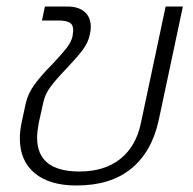

<svg xmlns="http://www.w3.org/2000/svg" viewBox="-20 -555 594 590"><path d="M41 -130Q41 -154 47 -181L59 -237Q66 -268 87 -296.5Q108 -325 142 -359Q172 -391 185.5 -408.5Q199 -426 203 -444Q205 -458 205 -462Q205 -479 194 -485.5Q183 -492 159 -492H109L118 -535H187Q221 -535 240 -518.5Q259 -502 259 -472Q259 -461 256 -449Q251 -424 234 -401.5Q217 -379 184 -344Q153 -312 135.5 -288.5Q118 -265 113 -240L99 -177Q94 -150 94 -132Q94 -28 224 -28Q301 -28 349.5 -66.5Q398 -105 413 -177L489 -535H542L468 -187Q447 -89 383.5 -37Q320 15 215 15Q132 15 86.5 -23Q41 -61 41 -130Z"/></svg>

Font: Prompt ExtraLight
Style: Italic
Weight: 275
Italic angle: -12°
Designer: Katatrad Team
Foundry: CadsonDemak
Version: Version 1.000